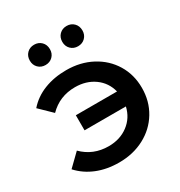

<svg xmlns="http://www.w3.org/2000/svg" viewBox="-175 -861 932 993"><g transform="rotate(-30 290.5 -365.0)"><path d="M544 -267Q544 -188 506 -125Q468 -62 401 -26.5Q334 9 250 9Q177 9 118 -15Q59 -39 18 -84L90 -154Q153 -91 245 -91Q313 -91 361.5 -127.5Q410 -164 424 -225H177V-315H423Q408 -374 360 -408.5Q312 -443 245 -443Q153 -443 90 -379L18 -449Q58 -495 117.5 -518.5Q177 -542 250 -542Q334 -542 401 -506.5Q468 -471 506 -408.5Q544 -346 544 -267ZM112 -678Q112 -705 129 -722Q146 -739 172 -739Q198 -739 215 -722Q232 -705 232 -678Q232 -652 215 -635Q198 -618 172 -618Q146 -618 129 -635Q112 -652 112 -678ZM306 -678Q306 -705 323 -722Q340 -739 366 -739Q392 -739 409 -722Q426 -705 426 -678Q426 -652 409 -635Q392 -618 366 -618Q340 -618 323 -635Q306 -652 306 -678Z"/></g></svg>

Font: mBank SemiBold
Style: Regular
Weight: 600
Designer: Julieta Ulanovsky
Foundry: Julieta Ulanovsky
Version: Version 7.200